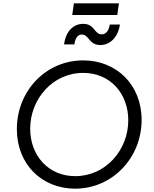

<svg xmlns="http://www.w3.org/2000/svg" viewBox="-20 -1119 921 1151"><path d="M430 12C655 12 829 -174 829 -400C829 -611 678 -757 479 -757C253 -757 81 -572 81 -345C81 -133 232 12 430 12ZM161 -347C161 -525 295 -682 479 -682C642 -682 749 -557 749 -398C749 -220 614 -63 431 -63C269 -63 161 -188 161 -347ZM364 -853H426C432 -897 450 -912 470 -912C515 -912 512 -849 581 -849C641 -849 688 -897 699 -972H638C632 -934 615 -913 590 -913C544 -913 549 -976 479 -976C420 -976 375 -933 364 -853ZM413 -1029H683L693 -1099H423Z"/></svg>

Font: Mluvka
Style: Italic
Weight: 400
Italic angle: -8°
Designer: Modified by Jiří Krblich, Original typeface by Gumpita Rahayu
Foundry: Gumpita Rahayu & Jiří Krblich
Version: Version 2.000;Glyphs 3.1.1 (3134)